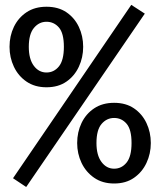

<svg xmlns="http://www.w3.org/2000/svg" viewBox="-20 -745 655 786"><path d="M517.4 -725.1 572.8 -689.2 87.2 20.5 33.3 -15.4ZM170.3 -717.4Q218.5 -717.4 251.8 -694.9Q285.1 -672.3 302.8 -634.9Q320.5 -597.4 320.5 -553.3Q320.5 -509.7 302.8 -471.8Q285.1 -433.8 251.8 -410.8Q218.5 -387.7 170.3 -387.7Q122.6 -387.7 88.7 -410.8Q54.9 -433.8 36.9 -471.8Q19 -509.7 19 -553.3Q19 -597.9 36.9 -635.1Q54.9 -672.3 88.7 -694.9Q122.6 -717.4 170.3 -717.4ZM170.3 -655.9Q140 -655.9 119 -630.8Q97.9 -605.6 97.9 -553.3Q97.9 -503.1 118.5 -475.6Q139 -448.2 170.3 -448.2Q201 -448.2 221.3 -473.3Q241.5 -498.5 241.5 -553.3Q241.5 -608.7 221.3 -632.3Q201 -655.9 170.3 -655.9ZM447.2 -324.1Q495.4 -324.1 528.7 -301.3Q562.1 -278.5 579.7 -241Q597.4 -203.6 597.4 -159.5Q597.4 -115.9 579.7 -78.2Q562.1 -40.5 528.7 -17.2Q495.4 6.2 447.2 6.2Q399.5 6.2 365.6 -17.2Q331.8 -40.5 313.8 -78.2Q295.9 -115.9 295.9 -159.5Q295.9 -204.1 313.8 -241.5Q331.8 -279 365.6 -301.5Q399.5 -324.1 447.2 -324.1ZM447.2 -262.1Q416.9 -262.1 395.9 -237.7Q374.9 -213.3 374.9 -159.5Q374.9 -109.7 395.4 -82.1Q415.9 -54.4 447.2 -54.4Q477.9 -54.4 498.2 -79.5Q518.5 -104.6 518.5 -159.5Q518.5 -214.9 498.2 -238.5Q477.9 -262.1 447.2 -262.1Z"/></svg>

Font: FiraCode Nerd Font
Style: Regular
Weight: 400
Designer: Carrois Corporate, Edenspiekermann AG, Nikita Prokopov
Foundry: Carrois Corporate, Edenspiekermann AG, Nikita Prokopov
Version: Version 6.002;Nerd Fonts 2.1.0